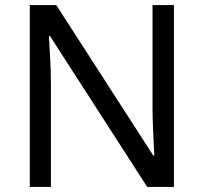

<svg xmlns="http://www.w3.org/2000/svg" viewBox="-20 -734 800 754"><path d="M663 0H558L176 -593H172Q174 -558 177 -506Q180 -454 180 -399V0H97V-714H201L582 -123H586Q585 -139 583.5 -171Q582 -203 580.5 -241Q579 -279 579 -311V-714H663Z"/></svg>

Font: Noto Sans Zanabazar Square
Style: Regular
Weight: 400
Version: Version 2.005; ttfautohint (v1.8.4.7-5d5b)